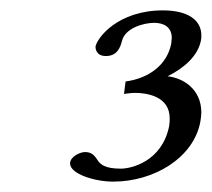

<svg xmlns="http://www.w3.org/2000/svg" viewBox="-20 -708 408 370"><path d="M310 -624C302 -583 267 -557 222 -551L219 -527C227 -528 233 -529 240 -529C262 -529 307 -523 307 -480C307 -476 307 -471 306 -465C292 -396 232 -383 213 -383C182 -383 173 -391 167 -401C162 -408 157 -415 144 -415C134 -415 115 -406 115 -393C115 -373 162 -358 198 -358C277 -358 353 -404 366 -473C367 -479 368 -486 368 -491C368 -537 332 -558 303 -561C335 -577 361 -600 367 -629C368 -633 368 -636 368 -640C368 -670 341 -688 294 -688C207 -688 167 -635 164 -618C164 -615 165 -600 184 -600C206 -600 212 -617 215 -629C221 -654 257 -664 277 -664C294 -664 311 -657 311 -635C311 -631 310 -628 310 -624Z"/></svg>

Font: Libertinus Serif
Style: Italic
Weight: 400
Italic angle: -12°
Designer: Philipp H. Poll, Khaled Hosny
Foundry: Caleb Maclennan
Version: Version 7.050;RELEASE